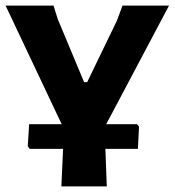

<svg xmlns="http://www.w3.org/2000/svg" viewBox="-21 -665 623 685"><path d="M468 -222 475 -213 471 -134H355L360 0H198L204 -134H85L78 -143L83 -222H199L-1 -645H170L185 -597L279 -372H290L396 -591L416 -645H582L358 -222Z"/></svg>

Font: Alegreya Sans SC ExtraBold
Style: Regular
Weight: 800
Designer: Juan Pablo del Peral
Foundry: Huerta Tipografica
Version: Version 2.007